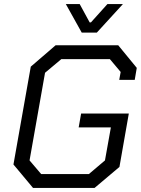

<svg xmlns="http://www.w3.org/2000/svg" viewBox="-20 -922 692 942"><path d="M46 -115 131 -595 253 -700H560L651 -589L641 -530H565L572 -569L519 -632H281L201 -565L125 -135L182 -68H416L495 -135L524 -297H366L378 -365H612L566 -103L444 0H142ZM303 -902H371L420 -812H426L507 -902H583L455 -762H381Z"/></svg>

Font: Chakra Petch
Style: Italic
Weight: 400
Italic angle: -10°
Designer: Katatrad Aksorn Co.,Ltd.
Foundry: Cadson Demak Co.,Ltd.
Version: Version 1.000; ttfautohint (v1.6)